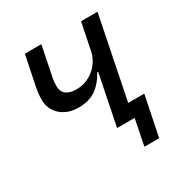

<svg xmlns="http://www.w3.org/2000/svg" viewBox="-155 -639 862 900"><g transform="rotate(-30 276.0 -189.0)"><path d="M398 0H303L358 -273H353Q325 -222 288 -197.5Q251 -173 196 -173Q164 -173 139.5 -182.5Q115 -192 98 -208Q81 -224 72 -245Q63 -266 63 -290Q63 -324 70 -358L103 -518H192L160 -360Q157 -346 156 -334Q155 -322 155 -312Q155 -283 174 -267.5Q193 -252 228 -252Q260 -252 286 -263Q312 -274 331 -291.5Q350 -309 362 -331Q374 -353 378 -376L407 -518H496L407 -76H494L450 140H370Z"/></g></svg>

Font: IBM Plex Sans Text
Style: Italic
Weight: 450
Italic angle: -11°
Designer: Mike Abbink, Paul van der Laan, Pieter van Rosmalen
Foundry: Bold Monday
Version: Version 3.005